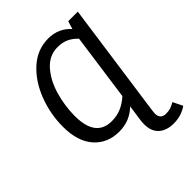

<svg xmlns="http://www.w3.org/2000/svg" viewBox="-253 -833 1178 1178"><g transform="rotate(-45 336.0 -244.0)"><path d="M672 177Q621 213 556 213Q493 213 457.5 181Q422 149 422 88Q422 67 424 55L432 0L439 -51Q375 12 283 12Q182 12 120.5 -57Q59 -126 59 -254Q59 -364 98.5 -467Q138 -570 210.5 -635.5Q283 -701 378 -701Q467 -701 524 -637L540 -689H623L526 0L517 66Q515 82 515 87Q515 137 564 137Q587 137 603.5 131.5Q620 126 641 114ZM450 -129 511 -566Q485 -594 454 -608.5Q423 -623 381 -623Q309 -623 258 -566Q207 -509 182 -422.5Q157 -336 157 -249Q157 -66 296 -66Q340 -66 377 -81.5Q414 -97 450 -129Z"/></g></svg>

Font: Fira Sans
Style: Italic
Weight: 400
Italic angle: -8°
Designer: bBox Type GmbH & Carrois Corporate GbR & Edenspiekermann AG
Foundry: bBox Type GmbH & Carrois Corporate GbR & Edenspiekermann AG
Version: Version 4.301